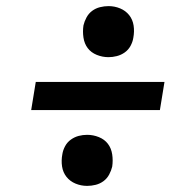

<svg xmlns="http://www.w3.org/2000/svg" viewBox="-20 -654 640 628"><path d="M335 -467Q315 -467 296.5 -474.5Q278 -482 267 -496.5Q256 -511 253 -531Q250 -551 253 -571Q256 -584 263 -597Q270 -610 281.5 -618.5Q293 -627 307 -630.5Q321 -634 335 -634Q355 -634 373 -626.5Q391 -619 402.5 -604.5Q414 -590 417 -570.5Q420 -551 416 -530Q414 -517 407 -504Q400 -491 388 -482.5Q376 -474 362 -470.5Q348 -467 335 -467ZM82 -294 97 -386H518L503 -294ZM265 -46Q245 -46 227 -53.5Q209 -61 197.5 -75.5Q186 -90 183 -109.5Q180 -129 184 -150Q186 -163 193 -176Q200 -189 212 -197.5Q224 -206 237.5 -209.5Q251 -213 265 -213Q285 -213 303.5 -205.5Q322 -198 333 -183.5Q344 -169 347 -149Q350 -129 347 -109Q344 -96 337 -83Q330 -70 318.5 -61.5Q307 -53 293 -49.5Q279 -46 265 -46Z"/></svg>

Font: Iosevka Slab SmBdExObl
Style: Regular
Weight: 600
Width: 7
Italic angle: -9°
Monospace: yes
Designer: Belleve Invis
Foundry: Belleve Invis
Version: Version 11.1.0; ttfautohint (v1.8.3)